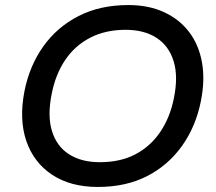

<svg xmlns="http://www.w3.org/2000/svg" viewBox="-20 -730 854 760"><path d="M367 10Q259 10 186 -38.5Q113 -87 84 -172.5Q55 -258 77 -370Q97 -470 151.5 -546.5Q206 -623 291 -666.5Q376 -710 488 -710Q568 -710 629 -682Q690 -654 728.5 -603.5Q767 -553 779.5 -483Q792 -413 775 -329Q755 -229 700.5 -152.5Q646 -76 562.5 -33Q479 10 367 10ZM375 -88Q457 -88 516.5 -119.5Q576 -151 614.5 -208Q653 -265 668 -340Q686 -426 667.5 -487Q649 -548 600 -580Q551 -612 477 -612Q397 -612 336.5 -580.5Q276 -549 238 -492.5Q200 -436 185 -360Q167 -273 185.5 -212Q204 -151 253 -119.5Q302 -88 375 -88Z"/></svg>

Font: REM
Style: Italic
Weight: 400
Italic angle: -11°
Designer: Octavio Pardo
Foundry: Ashler Design
Version: Version 1.005;gftools[0.9.28]